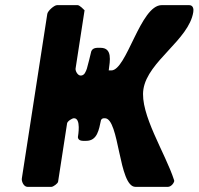

<svg xmlns="http://www.w3.org/2000/svg" viewBox="-20 -727 773 747"><path d="M282 -707H202C191 -707 166 -685 164 -673L65 -33C63 -22 72 0 87 0H180C187 0 205 -13 206 -20L241 -247C242 -255 260 -267 268 -267C296 -267 284 -200 283 -193C285 -177 303 -179 315 -179C359 -179 365 -223 373 -260C377 -267 382 -267 388 -267C445 -267 441 0 507 0H633C645 0 656 -13 658 -23C658 -24 657 -26 657 -27C624 -130 523 -284 538 -380C555 -489 715 -572 732 -680C734 -691 732 -707 716 -707H609C526 -707 473 -453 413 -453H403C408 -491 418 -541 371 -541C359 -541 341 -543 335 -527C333 -517 321 -470 318 -460C314 -449 309 -433 294 -433C282 -433 273 -451 274 -460L309 -687C306 -690 290 -707 282 -707Z"/></svg>

Font: Asimov Print
Style: CIt
Weight: 500
Designer: Google
Version: Version 2.000980: 2014